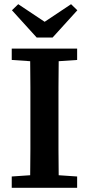

<svg xmlns="http://www.w3.org/2000/svg" viewBox="-20 -896 424 916"><path d="M36 -610V-664H348V-610L260 -604Q259 -543 259 -480.5Q259 -418 259 -356V-308Q259 -246 259 -184Q259 -122 260 -60L348 -54V0H36V-54L124 -60Q125 -122 125 -184Q125 -246 125 -308V-356Q125 -418 125 -480Q125 -542 124 -604ZM67 -876 193 -792 319 -876 349 -847 231 -717H155L37 -847Z"/></svg>

Font: Source Serif 4 SmText Semibold
Style: Regular
Weight: 600
Designer: Frank Grießhammer
Foundry: Adobe
Version: Version 4.005;hotconv 1.1.0;makeotfexe 2.6.0